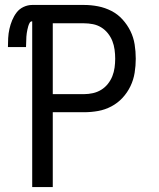

<svg xmlns="http://www.w3.org/2000/svg" viewBox="-20 -755 640 775"><path d="M110 0V-669Q103 -669 99.5 -662.5Q96 -656 94 -649Q92 -642 90.5 -635Q89 -628 88 -621Q87 -614 86.5 -607Q86 -600 86 -593Q86 -586 85.5 -579Q85 -572 85 -565H12Q12 -583 13 -601.5Q14 -620 18 -638Q22 -656 29 -673Q36 -690 47 -704.5Q58 -719 75 -727Q92 -735 110 -735H319Q348 -735 376 -729.5Q404 -724 429.5 -711Q455 -698 474.5 -676.5Q494 -655 506.5 -629.5Q519 -604 523.5 -575.5Q528 -547 528 -518Q528 -490 523.5 -461.5Q519 -433 506.5 -407Q494 -381 474.5 -360Q455 -339 429.5 -325.5Q404 -312 376 -307Q348 -302 319 -302H193V0ZM319 -375Q337 -375 355 -379Q373 -383 388.5 -392.5Q404 -402 415.5 -416.5Q427 -431 433.5 -447.5Q440 -464 442.5 -482Q445 -500 445 -518Q445 -536 442.5 -554.5Q440 -573 433.5 -589.5Q427 -606 415.5 -620.5Q404 -635 388.5 -644.5Q373 -654 355 -657.5Q337 -661 319 -661H193V-375Z"/></svg>

Font: Iosevka Custom Extended
Style: Regular
Weight: 400
Width: 7
Monospace: yes
Designer: Belleve Invis
Foundry: Belleve Invis
Version: Version 11.2.4; ttfautohint (v1.8.4)